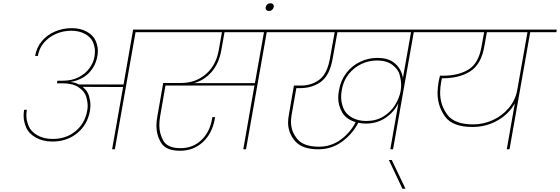

<svg xmlns="http://www.w3.org/2000/svg" viewBox="-20 -923 3462 1187"><path d="M982 -740 980 -724H818L690 0H673L741 -385L491 -386Q521 -362 530 -330.5Q539 -299 539 -274Q539 -256 536 -238Q521 -152 457.5 -100Q394 -48 304 -48Q245 -48 201.5 -72.5Q158 -97 142 -134.5Q126 -172 126 -207Q126 -225 129 -244H146Q143 -226 143 -209Q143 -177 157.5 -143Q172 -109 211.5 -86.5Q251 -64 306 -64Q389 -64 447 -112Q505 -160 519 -238Q522 -254 522 -269Q522 -295 512.5 -326.5Q503 -358 466.5 -383Q430 -408 366 -408H332L335 -424H369Q425 -424 467 -446Q509 -468 533.5 -502Q558 -536 564 -572Q567 -590 567 -606Q567 -635 553.5 -665Q540 -695 504 -714Q468 -733 421 -733Q371 -733 327 -714Q283 -695 252.5 -660Q222 -625 214 -577H197Q206 -630 239 -669Q272 -708 320.5 -728.5Q369 -749 424 -749Q477 -749 516 -727.5Q555 -706 570 -673.5Q585 -641 585 -609Q585 -593 582 -576Q571 -514 529 -471.5Q487 -429 418 -417L417 -416Q446 -413 468 -401H744L803 -740Z M1791 -724H1629L1501 0H1484L1553 -394H1003L970 -204Q965 -174 965 -148Q965 -96 991 -51.5Q1017 -7 1097 -7Q1172 -7 1224.5 -56.5Q1277 -106 1291 -188L1293 -199H1310L1308 -188Q1292 -98 1234 -44.5Q1176 9 1094 9Q1006 9 976.5 -39.5Q947 -88 947 -145Q947 -173 953 -205L989 -410H1099Q1189 -410 1252 -464Q1315 -518 1332 -611L1352 -724H910L912 -740H1793ZM1612 -724H1368L1348 -611Q1333 -529 1287.5 -477.5Q1242 -426 1179 -409H1556Z M1672 -879Q1670 -869 1662 -862Q1654 -855 1644 -855Q1633 -855 1627.5 -860.5Q1622 -866 1622 -874Q1622 -876 1623 -879Q1625 -890 1633 -896.5Q1641 -903 1652 -903Q1662 -903 1667.5 -897.5Q1673 -892 1673 -884Q1673 -882 1672 -879Z M2702 -740 2700 -724H2538L2410 0H2393L2443 -285Q2416 -230 2363.5 -194.5Q2311 -159 2241 -159Q2219 -159 2195 -164Q2158 -93 2093.5 -46.5Q2029 0 1948 0Q1848 0 1804.5 -50.5Q1761 -101 1761 -165Q1761 -188 1766 -214L1797 -394H1841Q1905 -394 1954 -430Q2003 -466 2020 -563L2049 -724H1721L1723 -740ZM1952 -16Q2026 -16 2085.5 -59Q2145 -102 2179 -168Q2119 -186 2095 -229Q2071 -272 2071 -318Q2071 -341 2076 -366Q2086 -426 2121 -471.5Q2156 -517 2206.5 -541Q2257 -565 2313 -565Q2384 -565 2423 -530Q2462 -495 2471 -441L2521 -724H2066L2037 -563Q2019 -458 1965 -418Q1911 -378 1833 -378H1812L1783 -214Q1779 -191 1779 -170Q1779 -110 1818.5 -63Q1858 -16 1952 -16ZM2244 -175Q2305 -175 2350.5 -203Q2396 -231 2422.5 -274Q2449 -317 2457 -361V-362Q2460 -381 2460 -399Q2460 -426 2451 -460Q2442 -494 2406.5 -521.5Q2371 -549 2310 -549Q2260 -549 2213.5 -527Q2167 -505 2134.5 -463.5Q2102 -422 2093 -366Q2089 -343 2089 -322Q2089 -290 2102.5 -255Q2116 -220 2154 -197.5Q2192 -175 2244 -175Z M2468 244 2384 66H2402L2487 244Z M3420 -724H3258L3130 0H3113L3163 -285Q3144 -248 3107 -214.5Q3070 -181 3017 -159.5Q2964 -138 2901 -138Q2778 -138 2731.5 -202.5Q2685 -267 2685 -348Q2685 -381 2692 -420Q2695 -435 2700 -455H2718Q2815 -455 2877 -493.5Q2939 -532 2957 -635L2973 -724H2630L2632 -740H3422ZM3241 -724H2990L2974 -635Q2955 -526 2888 -482.5Q2821 -439 2715 -439H2712Q2710 -430 2708 -420Q2701 -383 2701 -350Q2701 -274 2745.5 -214Q2790 -154 2905 -154Q2968 -154 3026.5 -180.5Q3085 -207 3126 -256Q3167 -305 3178 -368Z"/></svg>

Font: Fz Poppins Thin
Style: Italic
Weight: 100
Italic angle: -10°
Designer: Ninad Kale (Devanagari), Jonny Pinhorn (Latin)
Foundry: Indian Type Foundry
Version: Vit hóa bi Vntype.Com & FontZin.Com